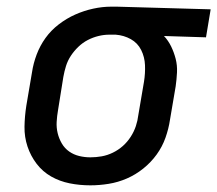

<svg xmlns="http://www.w3.org/2000/svg" viewBox="-20 -548 652 576"><path d="M251 8Q219 8 189 2Q159 -4 133.5 -18.5Q108 -33 90 -56.5Q72 -80 62.5 -108.5Q53 -137 53.5 -168Q54 -199 59 -231L76 -331Q80 -358 90 -384.5Q100 -411 116.5 -434Q133 -457 156.5 -475Q180 -493 206 -504.5Q232 -516 259.5 -522Q287 -528 313 -528H331L612 -520L598 -436L472 -440Q485 -426 493.5 -408.5Q502 -391 507 -371.5Q512 -352 511 -331Q510 -310 507 -289L490 -189Q486 -162 476.5 -135Q467 -108 450 -84.5Q433 -61 410 -42.5Q387 -24 360.5 -12.5Q334 -1 306 3.5Q278 8 251 8ZM251 -76Q268 -76 285 -79Q302 -82 318.5 -90Q335 -98 348.5 -110Q362 -122 372 -137.5Q382 -153 387.5 -169.5Q393 -186 395 -203L412 -303Q416 -328 415 -352.5Q414 -377 403.5 -398Q393 -419 372.5 -430.5Q352 -442 327 -444H308Q292 -444 275.5 -440Q259 -436 243.5 -428Q228 -420 215 -407.5Q202 -395 192.5 -380.5Q183 -366 178 -350Q173 -334 170 -317L154 -217Q151 -200 150 -182.5Q149 -165 153 -148.5Q157 -132 165.5 -117.5Q174 -103 187.5 -93.5Q201 -84 217.5 -80Q234 -76 251 -76Z"/></svg>

Font: Iosevka Md Ex Obl
Style: Regular
Weight: 500
Width: 7
Italic angle: -9°
Monospace: yes
Designer: Belleve Invis
Foundry: Belleve Invis
Version: Version 32.5.0; ttfautohint (v1.8.4)